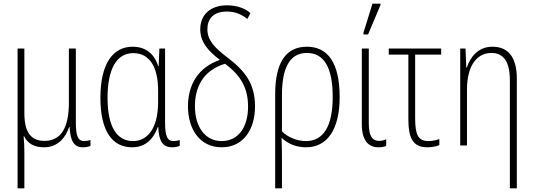

<svg xmlns="http://www.w3.org/2000/svg" viewBox="-20 -794 2913 1048"><path d="M76 234H113V38C113 11 112 -16 109 -50H112C131 -10 168 10 221 10C300 10 341 -50 357 -100H360C364 -24 384 10 433 10C451 10 465 6 474 2V-30C463 -26 450 -24 439 -24C408 -24 394 -48 394 -124V-529H356V-234C356 -93 311 -25 222 -25C146 -25 113 -76 113 -177V-529H76Z M701 10C781 10 822 -45 841 -100H844C847 -21 870 10 920 10C938 10 952 6 961 2V-30C950 -26 937 -24 926 -24C895 -24 881 -48 881 -124V-529H850L846 -434H843C821 -505 770 -539 704 -539C598 -539 528 -449 528 -260C528 -83 590 10 701 10ZM706 -24C617 -24 567 -103 567 -260C567 -415 615 -504 707 -504C796 -504 843 -430 843 -299V-237C843 -93 785 -24 706 -24Z M1190 10C1309 10 1372 -89 1372 -212C1372 -338 1317 -407 1223 -479C1151 -533 1112 -575 1112 -634C1112 -690 1143 -731 1219 -731C1260 -731 1299 -717 1330 -690L1347 -722C1319 -749 1271 -765 1219 -765C1130 -765 1073 -715 1073 -634C1073 -564 1116 -517 1180 -467C1061 -426 1006 -331 1006 -213C1006 -90 1070 10 1190 10ZM1190 -24C1097 -24 1044 -105 1044 -214C1044 -313 1084 -408 1208 -446C1298 -380 1334 -309 1334 -212C1334 -103 1283 -24 1190 -24Z M1482 234H1519V81C1519 44 1519 7 1517 -40H1519C1551 -10 1596 10 1650 10C1770 10 1834 -93 1834 -264C1834 -452 1769 -539 1655 -539C1537 -539 1482 -447 1482 -280ZM1650 -24C1599 -24 1548 -47 1519 -77V-275C1519 -419 1559 -505 1655 -505C1749 -505 1796 -425 1796 -264C1796 -105 1745 -24 1650 -24Z M1964 -606H1989L2057 -767V-774H2013L1964 -616ZM2046 10C2064 10 2078 7 2088 2V-34C2076 -28 2062 -25 2049 -25C2009 -25 1993 -57 1993 -121V-529H1955V-116C1955 -25 1992 10 2046 10Z M2312 10C2339 10 2366 4 2378 -2V-35C2361 -28 2337 -24 2318 -24C2261 -24 2246 -61 2246 -150V-496H2388V-529H2102V-496H2209V-145C2209 -43 2232 10 2312 10Z M2763 234H2801V-365C2801 -484 2752 -539 2668 -539C2589 -539 2547 -482 2528 -425H2525L2521 -529H2492V0H2529V-305C2529 -441 2587 -505 2662 -505C2726 -505 2763 -461 2763 -356Z"/></svg>

Font: Noto Sans Condensed ExtraLight
Style: Regular
Weight: 200
Width: 3
Designer: Monotype Design Team
Foundry: Monotype Imaging Inc.
Version: Version 2.013